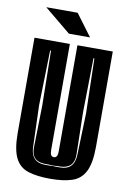

<svg xmlns="http://www.w3.org/2000/svg" viewBox="-85 -785 572 850"><g transform="rotate(10 201.0 -360.5)"><path d="M201 12Q142 12 102.5 -0.5Q63 -13 44 -51Q25 -89 25 -163V-591H184V-115Q184 -98 188.5 -91.5Q193 -85 201 -85Q209 -85 213.5 -91.5Q218 -98 218 -115V-591H377V-164Q377 -90 358 -52Q339 -14 300 -1Q261 12 201 12ZM169 -45H196Q202 -45 205 -46Q207 -45 212 -45H236Q300 -45 302 -114L308 -300L302 -547H298L294 -301L298 -114Q299 -51 236 -49H222Q218 -48 212 -48H196L184 -49H169Q105 -49 107 -114L111 -301L107 -547H103L97 -300L103 -114Q105 -45 169 -45ZM172 -635 53 -733H194L267 -635Z"/></g></svg>

Font: Alumni Sans Inline One
Style: Regular
Weight: 400
Designer: Robert E. Leuschke
Foundry: Robert E. Leuschke
Version: Version 1.100; ttfautohint (v1.8.3)